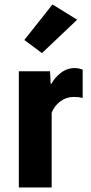

<svg xmlns="http://www.w3.org/2000/svg" viewBox="-20 -831 403 851"><path d="M63.5 0V-515.1H201.7L204.8 -459H207.5Q222.7 -487.5 250 -508.4Q277.3 -529.3 311.3 -529.3Q321.3 -529.3 331.7 -526.9Q342 -524.4 346.4 -522.5V-397Q337.9 -399.2 328.2 -400.3Q318.6 -401.4 307.1 -401.4Q273.7 -401.4 247.3 -381.6Q220.9 -361.8 209 -331.5V0ZM87.9 -653.8 212.6 -811.3 322 -743.7 166 -595.7Z"/></svg>

Font: RobotoFlex
Style: Regular
Weight: 400
Designer: Berlow after Robertson
Foundry: Google
Version: Version 2.136